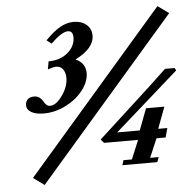

<svg xmlns="http://www.w3.org/2000/svg" viewBox="-53 -750 858 861"><g transform="rotate(-5 376.0 -319.5)"><path d="M113.3 58.1 64 22 687 -696.8 736.8 -661.1ZM138.2 -261.7Q103 -261.7 82.3 -273.2Q61.5 -284.7 61.5 -305.7Q61.5 -320.8 71.3 -331.1Q81.1 -341.3 100.6 -341.3Q124.5 -341.3 138.7 -318.4Q147 -304.2 153.3 -298.8Q159.7 -293.5 168.9 -293.5Q196.3 -293.5 224.4 -333.3Q252.4 -373 252.4 -411.1Q252.4 -436 241.2 -450.9Q230 -465.8 211.4 -465.8Q197.8 -465.8 172.9 -457L179.2 -492.7Q231.9 -492.7 265.9 -521.7Q299.8 -550.8 299.8 -589.8Q299.8 -619.6 276.9 -619.6Q249.5 -619.6 199.7 -570.8L178.2 -587.4Q215.3 -625.5 245.4 -642.3Q275.4 -659.2 306.6 -659.2Q341.3 -659.2 363.5 -640.4Q385.7 -621.6 385.7 -591.3Q385.7 -533.2 300.3 -490.7Q344.7 -470.7 344.7 -425.8Q344.7 -387.2 315.2 -348.9Q285.6 -310.5 237.1 -286.1Q188.5 -261.7 138.2 -261.7ZM468.3 0 475.1 -22H513.2L548.3 -106.9H395L381.3 -123L550.8 -278.3Q622.1 -342.8 696.3 -413.6H739.7L745.6 -402.3L458 -148.4H559.6L596.2 -245.1H678.7L642.6 -148.4H683.6L672.4 -106.9H631.3L595.2 -22H633.8L625.5 0Z"/></g></svg>

Font: Elstob 10pt
Style: Bold Italic
Weight: 700
Italic angle: -20°
Designer: Peter S. Baker
Version: Version 1.015